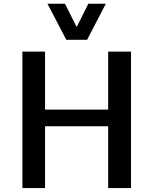

<svg xmlns="http://www.w3.org/2000/svg" viewBox="-20 -980 799 1001"><path d="M96.7 0.5V-710.9H214.8V-408.7H543.9V-710.9H663.1V0.5H543.9V-321.8H214.8V0.5ZM325.7 -772.5 227.5 -960.4H318.8L379.9 -838.9L440.4 -960.4H531.7L434.1 -772.5Z"/></svg>

Font: Comme Medium
Style: Regular
Weight: 500
Version: Version 1.000;gftools[0.9.27]